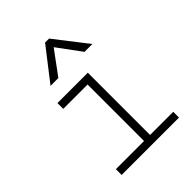

<svg xmlns="http://www.w3.org/2000/svg" viewBox="-224 -914 1033 1033"><g transform="rotate(-45 293.0 -397.5)"><path d="M89.8 0H526.4V-43.9H350.1V-517.6H119.1V-473.6H304.2V-43.9H89.8ZM158.2 -609.4H217.8L317.4 -744.6L417 -609.4H476.6L332.5 -794.9H302.2Z"/></g></svg>

Font: Cascadia Mono PL ExtraLight
Style: Regular
Weight: 200
Monospace: yes
Designer: Aaron Bell
Foundry: Saja Typeworks
Version: Version 2404.023